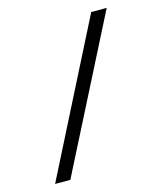

<svg xmlns="http://www.w3.org/2000/svg" viewBox="-104 -706 693 827"><g transform="rotate(-15 243.0 -292.5)"><path d="M39 45 381 -630H450L107 45Z"/></g></svg>

Font: Alumni Sans SemiBold
Style: Regular
Weight: 600
Designer: Robert E. Leuschke
Foundry: Robert E. Leuschke
Version: Version 1.018